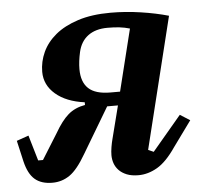

<svg xmlns="http://www.w3.org/2000/svg" viewBox="-48 -580 674 638"><g transform="rotate(-5 288.5 -261.0)"><path d="M102 12Q65 12 43.5 -6.5Q22 -25 12 -67L-4 -137L36 -151L61 -66H77L130 -151Q153 -191 175.5 -210.5Q198 -230 232 -236V-245Q171 -253 135.5 -283.5Q100 -314 100 -358Q100 -392 114.5 -423.5Q129 -455 158.5 -479.5Q188 -504 234 -519Q280 -534 343 -534Q393 -534 443.5 -526.5Q494 -519 536 -507L428 -69L446 -61L543 -176L576 -155L515 -71Q483 -24 452 -6Q421 12 389 12Q366 12 350 5.5Q334 -1 324 -11.5Q314 -22 309.5 -35Q305 -48 305 -62Q305 -74 307.5 -89Q310 -104 313 -115L341 -225H305L215 -74Q186 -24 160 -6Q134 12 102 12ZM403 -476Q386 -481 368.5 -483Q351 -485 329 -485Q289 -485 264 -466.5Q239 -448 231 -413Q224 -382 224 -356Q224 -313 247 -291.5Q270 -270 320 -270H352Z"/></g></svg>

Font: IBM Plex Serif SmBld
Style: Italic
Weight: 600
Italic angle: -14°
Designer: Mike Abbink, Paul van der Laan, Pieter van Rosmalen
Foundry: Bold Monday
Version: Version 3.001